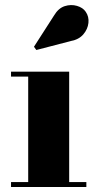

<svg xmlns="http://www.w3.org/2000/svg" viewBox="-20 -746 382 766"><path d="M256 -460V-19.5H324.5V0H24V-19.5H92.5V-440.5H24V-460ZM125 -546.5 115.5 -559.5 195.5 -684Q213 -713.5 238.2 -721.5Q263.5 -729.5 287.2 -722.5Q311 -715.5 322 -699Q335.5 -679.5 332.8 -654.5Q330 -629.5 312.5 -609Q295 -588.5 263.5 -582.5Z"/></svg>

Font: Bodoni Moda ExtraBold
Style: Regular
Weight: 800
Version: Version 2.005